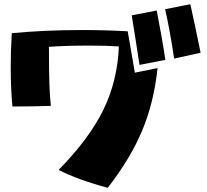

<svg xmlns="http://www.w3.org/2000/svg" viewBox="-20 -870 985 914"><path d="M766 -826 886 -850Q909 -747 935 -619L809 -591Q787 -736 766 -826ZM607 -797 726 -820Q755 -671 767 -585L644 -561Q625 -688 607 -797ZM259 -61Q405 -210 472 -347Q539 -484 546 -649Q487 -653 405 -653Q290 -653 213 -647Q213 -536 215 -474Q217 -412 222 -366Q134 -363 39 -363Q31 -453 31 -551Q31 -625 36 -712Q192 -727 371 -727Q483 -727 588 -721L622 -524L730 -546Q713 -383 657 -249Q601 -115 493 24Q354 -13 259 -61Z"/></svg>

Font: Otomanopee
Style: Regular
Weight: 400
Designer: Das Ende der Wildnis
Foundry: Gutenberg Labo
Version: Version 3.000